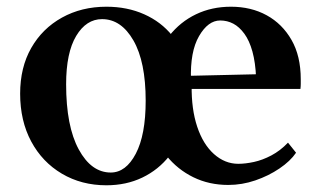

<svg xmlns="http://www.w3.org/2000/svg" viewBox="-20 -536 956 572"><path d="M297 16Q223 16 164.5 -18.5Q106 -53 73 -114.5Q40 -176 40 -257Q40 -335 73 -393Q106 -451 164.5 -483.5Q223 -516 297 -516Q359 -516 409.5 -493.5Q460 -471 493 -430L484 -429Q517 -471 564 -493.5Q611 -516 668 -516Q728 -516 774.5 -490.5Q821 -465 848.5 -417Q876 -369 876 -300Q876 -293 876 -286Q876 -279 875 -271H539L551 -281Q550 -211 567.5 -158.5Q585 -106 617.5 -77Q650 -48 690 -48Q711 -48 736.5 -53.5Q762 -59 788.5 -73Q815 -87 838 -111L862 -81Q845 -56 812.5 -34Q780 -12 740.5 1.5Q701 15 660 15Q603 15 556 -8Q509 -31 476 -72H485Q452 -30 404 -7Q356 16 297 16ZM177 -285Q177 -160 214.5 -91Q252 -22 310 -22Q355 -22 384.5 -78Q414 -134 414 -236Q414 -352 377.5 -415.5Q341 -479 284 -479Q237 -479 207 -429Q177 -379 177 -285ZM754 -315 743 -304Q741 -350 732 -382.5Q723 -415 708 -435.5Q693 -456 675 -465.5Q657 -475 636 -475Q600 -475 573 -428.5Q546 -382 549 -298L537 -310Z"/></svg>

Font: Wittgenstein SemiBold
Style: Regular
Weight: 600
Designer: Jörg Drees
Foundry: Jörg Drees
Version: Version 1.500